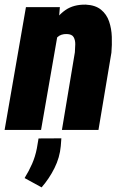

<svg xmlns="http://www.w3.org/2000/svg" viewBox="-33 -559 535 826"><path d="M214.4 -406.7 143.6 0H-13.2L78.6 -528.3H224.6ZM176.3 -280.3 148.4 -278.8Q151.4 -320.3 161.6 -366.5Q171.9 -412.6 192.9 -452.1Q213.9 -491.7 248.8 -515.9Q283.7 -540 335.9 -539.1Q377.4 -537.1 401.6 -517.3Q425.8 -497.6 436.3 -466.8Q446.8 -436 448 -400.6Q449.2 -365.2 446.3 -332.5L390.6 0H233.4L289.1 -334Q290.5 -350.6 290.8 -368.7Q291 -386.7 283.7 -399.4Q276.4 -412.1 253.9 -412.6Q229 -413.1 214.4 -399.4Q199.7 -385.7 192.4 -364.5Q185.1 -343.3 181.9 -320.6Q178.7 -297.9 176.3 -280.3ZM231 36.1 228.5 69.3Q224.1 118.7 201.4 164.1Q178.7 209.5 146 247.1L72.8 207Q91.8 176.3 105.2 145.5Q118.7 114.7 125.5 79.6L132.8 36.6Z"/></svg>

Font: Roboto Condensed Black
Style: Italic
Weight: 900
Italic angle: -12°
Designer: Christian Robertson
Foundry: Google
Version: Version 3.008; 2023